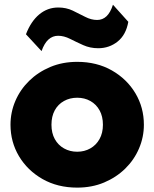

<svg xmlns="http://www.w3.org/2000/svg" viewBox="-20 -798 669 832"><path d="M314.5 15Q229.5 15 164.2 -22.2Q99 -59.5 62.2 -121.2Q25.5 -183 25.5 -257.5Q25.5 -311.5 46.5 -360.5Q67.5 -409.5 106.2 -447.5Q145 -485.5 198 -507.8Q251 -530 314.5 -530Q399.5 -530 464.8 -492.8Q530 -455.5 566.8 -393.8Q603.5 -332 603.5 -257.5Q603.5 -204 582.5 -154.8Q561.5 -105.5 522.8 -67.5Q484 -29.5 431.2 -7.2Q378.5 15 314.5 15ZM314.5 -140.5Q346 -140.5 371.2 -154.8Q396.5 -169 411.2 -195.2Q426 -221.5 426 -257.5Q426 -293.5 411.5 -319.8Q397 -346 371.8 -360.2Q346.5 -374.5 314.5 -374.5Q282.5 -374.5 257 -360.2Q231.5 -346 217.2 -319.8Q203 -293.5 203 -257.5Q203 -221.5 217.5 -195.2Q232 -169 257.5 -154.8Q283 -140.5 314.5 -140.5ZM160 -576.5 92.5 -649.5Q114 -705.5 150 -735.5Q186 -765.5 232.5 -765.5Q267 -765.5 295.2 -752Q323.5 -738.5 349.2 -725Q375 -711.5 401 -711.5Q424.5 -711.5 441.5 -727.5Q458.5 -743.5 469.5 -777.5L536 -703.5Q526 -647 489.8 -618Q453.5 -589 405.5 -589Q370.5 -589 340.5 -602.5Q310.5 -616 283.8 -629.5Q257 -643 232 -643Q208 -643 190 -626.8Q172 -610.5 160 -576.5Z"/></svg>

Font: Geologica Cursive ExtraBold
Style: Regular
Weight: 800
Designer: Sindre Bremnes, Frode Helland
Foundry: Monokrom Skriftforlag AS
Version: Version 1.010;gftools[0.9.28]